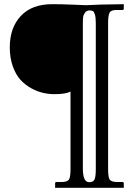

<svg xmlns="http://www.w3.org/2000/svg" viewBox="-20 -666 642 920"><path d="M498 144Q498 184.1 505.6 194.6Q513.2 205.1 538.1 206.1H566.9Q572.8 206.1 573.2 212.9V233.9H244.1V212.9Q244.1 206.1 250 206.1H278.8Q303.7 205.1 310.8 193.6Q317.9 182.1 317.9 143.1V-227.1Q293.9 -214.8 241.2 -214.8Q214.4 -214.8 186.8 -220.9Q159.2 -227.1 130.1 -242.9Q101.1 -258.8 78.6 -283Q56.2 -307.1 41.5 -347.7Q26.9 -388.2 26.9 -439Q26.9 -533.2 79.8 -589.6Q132.8 -646 230 -646Q273.9 -646 330.1 -643.6Q386.2 -641.1 393.1 -641.1L461.9 -644L573.2 -646V-625Q573.2 -618.2 566.9 -618.2H538.1Q512.2 -618.2 505.1 -605.5Q498 -592.8 498 -556.2ZM407.2 207Q427.2 207 433.1 193.6Q439 180.2 439 145V-556.2Q439 -583 434.6 -596.9Q430.2 -610.8 425 -613Q419.9 -615.2 410.2 -616.2Q395 -616.2 387.5 -605.7Q379.9 -595.2 378.4 -584.2Q377 -573.2 377 -553.2V143.1Q377.4 207 407.2 207Z"/></svg>

Font: Linux Libertine
Style: Semibold
Weight: 600
Designer: Philipp H. Poll
Foundry: Philipp H. Poll
Version: Version 5.1.2 ; ttfautohint (v0.9)